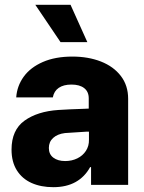

<svg xmlns="http://www.w3.org/2000/svg" viewBox="-20 -774 604 804"><path d="M224.6 -313.5Q268.6 -316.4 332 -318.4Q339.8 -319.3 351.6 -319.3V-362.3Q351.6 -390.1 332.5 -405Q313.5 -419.9 279.3 -419.9Q246.1 -419.9 226.1 -406.2Q206.1 -392.6 201.2 -366.2H47.9Q51.3 -414.1 79.3 -452.9Q107.4 -491.7 159.4 -514.4Q211.4 -537.1 283.2 -537.1Q349.6 -537.1 402.6 -516.4Q455.6 -495.6 486.1 -455.8Q516.6 -416 516.6 -360.4V0H361.3V-74.2H357.4Q335 -33.2 296.4 -11.7Q257.8 9.8 203.1 9.8Q151.4 9.8 112.1 -7.8Q72.8 -25.4 50.5 -60.8Q28.3 -96.2 28.3 -147.5Q28.3 -229.5 82.5 -268.6Q136.7 -307.6 224.6 -313.5ZM252.9 -99.6Q280.8 -99.6 303.7 -110.8Q326.7 -122.1 339.8 -142.3Q353 -162.6 352.5 -188.5V-222.7H342.8L252 -216.8Q220.7 -212.9 202.6 -196.5Q184.6 -180.2 184.6 -154.3Q184.6 -127.9 203.4 -113.8Q222.2 -99.6 252.9 -99.6ZM127.9 -753.9H275.4L345.7 -597.7H233.4Z"/></svg>

Font: Pretendard JP ExtraBold
Style: Regular
Weight: 800
Designer: Base glyphs from Inter by Rasmus Andersson; Hangeul glyphs from Noto Sans CJK(Source Han Sans) by Jang Soo-young and Kan
Foundry: Kil Hyung-jin
Version: Version 1.309